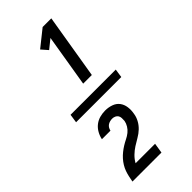

<svg xmlns="http://www.w3.org/2000/svg" viewBox="-314 -904 1129 1129"><g transform="rotate(-45 250.0 -340.0)"><path d="M434 -313H58L66 -367H442ZM248 -444 302 -770 246 -725 211 -765 315 -848H387L320 -444ZM46 168V167Q49 150 53 132Q57 114 63 97Q69 80 79 63.5Q89 47 102 32.5Q115 18 130 6Q145 -6 161 -16Q177 -26 194.5 -34.5Q212 -43 227 -55Q242 -67 252 -83.5Q262 -100 265 -117V-118Q266 -129 265.5 -140.5Q265 -152 259.5 -160.5Q254 -169 244 -173.5Q234 -178 223 -178Q214 -178 204 -175.5Q194 -173 186 -167.5Q178 -162 173 -153.5Q168 -145 166 -135H95Q99 -157 111 -178.5Q123 -200 141.5 -214.5Q160 -229 182.5 -235Q205 -241 228 -241Q254 -241 278.5 -232.5Q303 -224 317.5 -205Q332 -186 335.5 -160Q339 -134 334 -108Q331 -85 319 -62.5Q307 -40 288.5 -22.5Q270 -5 248 7.5Q226 20 205 33.5Q184 47 165.5 65Q147 83 135 105H297L287 168Z"/></g></svg>

Font: Iosevka Medium Oblique
Style: Regular
Weight: 500
Italic angle: -9°
Monospace: yes
Designer: Belleve Invis
Foundry: Belleve Invis
Version: Version 32.5.0; ttfautohint (v1.8.4)